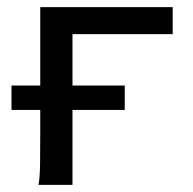

<svg xmlns="http://www.w3.org/2000/svg" viewBox="-20 -518 540 538"><path d="M12.2 -278.3H92.8V-498H463.9V-422.4H183.1V-278.3H329.6V-210H183.1V0H87.9Q91.8 -20.5 92.3 -59.3Q92.8 -98.1 92.8 -148.9V-210H12.2Z"/></svg>

Font: Andika
Style: Regular
Weight: 400
Designer: Victor Gaultney, Annie Olsen, Julie Remington, Don Collingsworth, Eric Hays
Foundry: SIL International
Version: Version 1.001